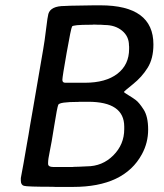

<svg xmlns="http://www.w3.org/2000/svg" viewBox="-20 -717 623 729"><path d="M228 -402.8H302.2Q381.3 -402.8 425.8 -437Q470.2 -471.2 470.2 -531.2V-540L469.7 -544.4Q469.7 -579.1 443.4 -600.6Q417 -622.1 377 -622.1Q368.2 -623 363.8 -623H354.5L341.8 -623.5H333.5L329.6 -623H321.3Q257.8 -623 253.7 -616.5Q249.5 -609.9 233.2 -517.3Q216.8 -424.8 216.8 -413.8Q216.8 -402.8 228 -402.8ZM181.6 -83H255.9L260.7 -83.5L279.8 -84L309.1 -85.4Q368.7 -85.4 410.2 -127Q451.7 -168.5 451.7 -226.6V-236.3Q451.7 -330.6 314.9 -330.6H282.2L277.3 -330.1Q205.6 -330.1 201.2 -319.1Q196.8 -308.1 186 -240Q175.3 -171.9 168.9 -142.1Q162.6 -112.3 162.6 -99.1V-95.2Q162.6 -83 181.6 -83ZM361.3 -696.8Q562.5 -696.8 562.5 -548.3Q562.5 -494.6 540.5 -459.5Q518.6 -424.3 484.6 -397.2Q450.7 -370.1 450.7 -367.9Q450.7 -365.7 467 -356Q483.4 -346.2 495.8 -336.9Q508.3 -327.6 525.4 -301Q542.5 -274.4 542.5 -224.9Q542.5 -175.3 519 -131.8Q451.7 -7.3 257.3 -7.3H189.9L179.2 -7.8Q82 -7.8 70.6 -11.5Q59.1 -15.1 59.1 -31.2V-41Q59.1 -43.9 62.5 -59.6Q65.9 -75.2 82.5 -172.4L88.4 -205.6Q91.8 -227.5 93.8 -238.8L105.5 -305.7Q131.3 -455.6 135 -477.5Q138.7 -499.5 144 -529.8Q149.4 -560.1 155 -606.9Q160.6 -653.8 163.6 -664.1Q172.4 -694.3 225.6 -694.3L248 -695.3L338.4 -696.8Z"/></svg>

Font: Averia Sans Libre
Style: Italic
Weight: 400
Italic angle: -7.90001°
Version: Version 1.002